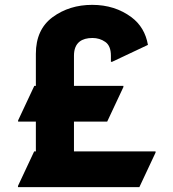

<svg xmlns="http://www.w3.org/2000/svg" viewBox="-20 -767 711 787"><path d="M53.7 0V-4.9L120.1 -146.5H127V-268.6H54.2V-273.4L120.6 -415H127V-546.4Q127 -646 195.8 -696.8Q264.6 -747.1 357.9 -747.1Q450.7 -747.1 519 -696.3Q573.7 -655.3 586.4 -583L439.5 -513.7H434.6V-538.6Q434.6 -579.1 411.6 -595.2Q388.7 -611.3 358.9 -611.3Q325.7 -611.3 306.6 -596.7Q283.2 -578.6 283.2 -538.6V-415H485.8V-410.2L419.4 -268.6H283.2V-146.5H617.7V-141.6L551.3 0Z"/></svg>

Font: Nova Round
Style: Bold
Weight: 700
Designer: Wojciech Kalinowski "wmk69" (wmk69@o2.pl)
Foundry: Wojciech Kalinowski "wmk69" (wmk69@o2.pl)
Version: Version 3.1.0; 2021-05-23